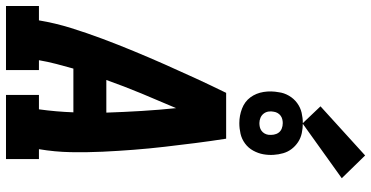

<svg xmlns="http://www.w3.org/2000/svg" viewBox="-320 -920 1239 641"><g transform="rotate(90 299.5 -599.5)"><path d="M-1 0V-110H47Q56 -164 72.5 -217Q89 -270 108.5 -322Q128 -374 149.5 -426Q171 -478 194 -530Q217 -582 240.5 -633Q264 -684 289 -735H442Q450 -684 456.5 -633Q463 -582 469 -530Q475 -478 479 -426.5Q483 -375 485.5 -322.5Q488 -270 487 -216.5Q486 -163 477 -110H510V0H296V-110H344Q348 -139 350.5 -168Q353 -197 354 -225H208Q200 -197 192.5 -168Q185 -139 180 -110H213V0ZM246 -335H355Q353 -394 349.5 -452Q346 -510 340 -568Q315 -510 291 -452Q267 -394 246 -335ZM390 -779Q365 -779 341.5 -788Q318 -797 304 -816Q290 -835 286 -860Q282 -885 287 -911Q289 -928 298.5 -944.5Q308 -961 323 -972Q338 -983 355.5 -987Q373 -991 390 -991Q407 -991 423.5 -987.5Q440 -984 453.5 -975Q467 -966 476.5 -953.5Q486 -941 490.5 -925.5Q495 -910 496 -893Q497 -876 494 -859Q491 -842 482 -825.5Q473 -809 458 -798Q443 -787 425.5 -783Q408 -779 390 -779ZM390 -846Q397 -846 403.5 -847.5Q410 -849 415.5 -853Q421 -857 424.5 -863Q428 -869 429 -876Q430 -885 428.5 -894Q427 -903 422 -910Q417 -917 408.5 -920.5Q400 -924 390 -924Q384 -924 377.5 -922.5Q371 -921 365.5 -917Q360 -913 356.5 -907Q353 -901 352 -894Q350 -885 351.5 -876Q353 -867 358.5 -860Q364 -853 372.5 -849.5Q381 -846 390 -846ZM391 -990 334 -1050 498 -1199 574 -1121Z"/></g></svg>

Font: Iosevka Curly Slab XBdEx
Style: Italic
Weight: 800
Width: 7
Italic angle: -9°
Monospace: yes
Designer: Belleve Invis
Foundry: Belleve Invis
Version: Version 11.1.0; ttfautohint (v1.8.3)